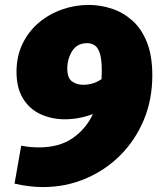

<svg xmlns="http://www.w3.org/2000/svg" viewBox="-20 -745 639 779"><path d="M598 -439Q598 -341 563.5 -258.5Q529 -176 468 -115Q407 -54 326.5 -20Q246 14 154 14Q127 14 98 10.5Q69 7 39 0L66 -154Q86 -150 104 -148.5Q122 -147 138 -147Q220 -147 274 -184Q328 -221 357 -282Q299 -261 243 -261Q190 -261 145 -281.5Q100 -302 73.5 -345Q47 -388 47 -454Q47 -517 71.5 -567.5Q96 -618 137.5 -653Q179 -688 231.5 -706.5Q284 -725 340 -725Q387 -725 433 -710Q479 -695 516.5 -662Q554 -629 576 -574Q598 -519 598 -439ZM253 -467Q253 -428 272.5 -414.5Q292 -401 317 -401Q359 -401 392 -424Q393 -439 393 -456Q393 -505 385 -529Q377 -553 363.5 -561.5Q350 -570 334 -570Q293 -570 273 -538Q253 -506 253 -467Z"/></svg>

Font: Bitter Black
Style: Italic
Weight: 900
Italic angle: -9°
Designer: Sol Matas, and Bitter project Authors
Foundry: Sol Matas
Version: Version 2.001